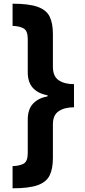

<svg xmlns="http://www.w3.org/2000/svg" viewBox="-20 -852 459 1038"><path d="M380 -272Q329 -272 297.5 -251Q266 -230 266 -180V2Q266 60 248.5 96Q231 132 184 149Q137 166 48 166V46Q85 45 107.5 33Q130 21 130 -24V-205Q130 -261 158.5 -291.5Q187 -322 237 -331V-337Q186 -346 158 -376.5Q130 -407 130 -462V-641Q130 -686 107.5 -698.5Q85 -711 48 -712V-832Q136 -832 183.5 -815Q231 -798 248.5 -762Q266 -726 266 -668V-491Q266 -439 297.5 -418Q329 -397 380 -397Z"/></svg>

Font: Noto Sans Gurmukhi SemiCondensed ExtraBold
Style: Regular
Weight: 800
Width: 4
Designer: Jelle Bosma - Monotype Design Team
Foundry: Monotype Imaging Inc.
Version: Version 2.004; ttfautohint (v1.8.4.7-5d5b)